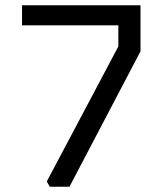

<svg xmlns="http://www.w3.org/2000/svg" viewBox="-20 -710 618 730"><path d="M63.8 -613.6V-690H514.2V-514.9L244.1 0H169.4L157.9 -20L430 -533.5V-613.6Z"/></svg>

Font: Oxanium ExtraLight
Style: Regular
Weight: 200
Designer: Severin Meyer
Version: Version 2.000